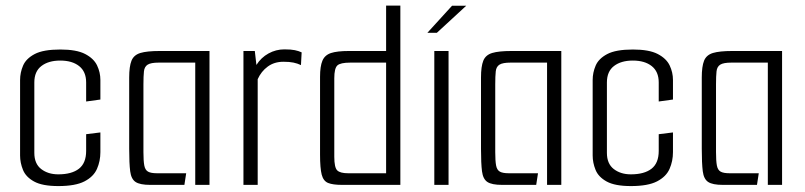

<svg xmlns="http://www.w3.org/2000/svg" viewBox="-20 -649 2825 674"><path d="M184.8 4.2Q128.7 4.2 99.7 -11.8Q70.6 -27.8 60.6 -52.8Q50.5 -77.8 50.5 -103.1V-367.9Q50.5 -394.2 61 -418.7Q71.4 -443.2 101.6 -459.2Q131.8 -475.2 191.7 -475.2Q248.5 -475.2 278.8 -459.5Q309.2 -443.7 320.8 -419.3Q332.4 -394.8 332.4 -368.4V-299.6L282.4 -292.7V-359.6Q282.4 -397.6 257.8 -417Q233.3 -436.4 191.5 -436.4Q150.4 -436.4 125.5 -417.4Q100.5 -398.4 100.5 -359.6V-112.3Q100.5 -74.1 124.7 -55.5Q148.8 -37 184.5 -37Q231.8 -37 257.1 -56.7Q282.4 -76.4 282.4 -119.2V-177.9L332.4 -184.1V-114.9Q332.4 -83.3 320.4 -56.1Q308.4 -28.8 276.5 -12.3Q244.7 4.2 184.8 4.2Z M507.4 0Q471.5 0 456 -10.2Q440.5 -20.3 437 -47.9Q433.5 -75.5 433.5 -126.8V-376.8Q433.5 -415.8 441.6 -435.9Q449.6 -455.9 472.7 -463Q495.7 -470 540.7 -470H715.4V0H665.4V-429.2H537.5Q509.5 -429.2 498.3 -422Q487 -414.8 485.3 -398.4Q483.5 -382 483.5 -352.8V-115Q483.5 -84.2 486.5 -68.2Q489.5 -52.2 499.7 -46.5Q509.8 -40.8 531.1 -40.8H633.6L627.3 0Z M834.6 0V-470H874.5L880.1 -421Q896.4 -446.9 922.5 -461.3Q948.6 -475.7 978.3 -475.7Q1001.9 -475.7 1015 -472.9Q1028.1 -470.2 1038.9 -465.2L1036.5 -420.5Q1024.2 -426.4 1010.1 -429.3Q996 -432.2 975.1 -432.2Q942.8 -432.2 919.9 -415.3Q896.9 -398.5 884.6 -371V0Z M1180.4 0Q1148.6 0 1131.9 -6.7Q1115.2 -13.4 1109.3 -36Q1103.5 -58.7 1103.5 -106.1V-379.4Q1103.5 -416.1 1111.8 -435.8Q1120 -455.5 1141.7 -462.8Q1163.5 -470 1205 -470H1335.4V-629.3H1385.4V0ZM1335.4 -40.8V-429.2H1209.8Q1174.8 -429.2 1164.2 -419.2Q1153.5 -409.1 1153.5 -374.3V-98.8Q1153.5 -60.8 1163.9 -50.8Q1174.2 -40.8 1201.8 -40.8Z M1504.6 -470H1554.6V0H1504.6ZM1480.2 -533.8 1566.8 -628.8H1616.6L1513.5 -533.8Z M1742.4 0Q1706.5 0 1691 -10.2Q1675.5 -20.3 1672 -47.9Q1668.5 -75.5 1668.5 -126.8V-376.8Q1668.5 -415.8 1676.6 -435.9Q1684.6 -455.9 1707.7 -463Q1730.7 -470 1775.7 -470H1950.4V0H1900.4V-429.2H1772.5Q1744.5 -429.2 1733.3 -422Q1722 -414.8 1720.3 -398.4Q1718.5 -382 1718.5 -352.8V-115Q1718.5 -84.2 1721.5 -68.2Q1724.5 -52.2 1734.7 -46.5Q1744.8 -40.8 1766.1 -40.8H1868.6L1862.3 0Z M2194.8 4.2Q2138.7 4.2 2109.7 -11.8Q2080.6 -27.8 2070.6 -52.8Q2060.5 -77.8 2060.5 -103.1V-367.9Q2060.5 -394.2 2071 -418.7Q2081.4 -443.2 2111.6 -459.2Q2141.8 -475.2 2201.7 -475.2Q2258.5 -475.2 2288.8 -459.5Q2319.2 -443.7 2330.8 -419.3Q2342.4 -394.8 2342.4 -368.4V-299.6L2292.4 -292.7V-359.6Q2292.4 -397.6 2267.8 -417Q2243.3 -436.4 2201.5 -436.4Q2160.4 -436.4 2135.5 -417.4Q2110.5 -398.4 2110.5 -359.6V-112.3Q2110.5 -74.1 2134.7 -55.5Q2158.8 -37 2194.5 -37Q2241.8 -37 2267.1 -56.7Q2292.4 -76.4 2292.4 -119.2V-177.9L2342.4 -184.1V-114.9Q2342.4 -83.3 2330.4 -56.1Q2318.4 -28.8 2286.5 -12.3Q2254.7 4.2 2194.8 4.2Z M2517.4 0Q2481.5 0 2466 -10.2Q2450.5 -20.3 2447 -47.9Q2443.5 -75.5 2443.5 -126.8V-376.8Q2443.5 -415.8 2451.6 -435.9Q2459.6 -455.9 2482.7 -463Q2505.7 -470 2550.7 -470H2725.4V0H2675.4V-429.2H2547.5Q2519.5 -429.2 2508.3 -422Q2497 -414.8 2495.3 -398.4Q2493.5 -382 2493.5 -352.8V-115Q2493.5 -84.2 2496.5 -68.2Q2499.5 -52.2 2509.7 -46.5Q2519.8 -40.8 2541.1 -40.8H2643.6L2637.3 0Z"/></svg>

Font: Smooch Sans Thin
Style: Regular
Weight: 100
Designer: Robert E. Leuschke
Foundry: Robert E. Leuschke
Version: Version 1.010